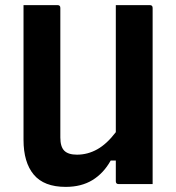

<svg xmlns="http://www.w3.org/2000/svg" viewBox="-20 -720 690 751"><path d="M237 11Q152 11 112 -37Q72 -85 72 -173V-700H205Q216 -700 216 -689V-182Q216 -146 231.5 -130.5Q247 -115 281 -115Q323 -115 360.5 -136Q398 -157 433 -203V-700H566Q577 -700 577 -689V0H444Q433 0 433 -11V-92H413Q385 -42 341.5 -15.5Q298 11 237 11Z"/></svg>

Font: Recursive Sn Lnr St
Style: Bold
Weight: 700
Version: Version 1.079;hotconv 1.0.112;makeotfexe 2.5.65598; ttfautoh